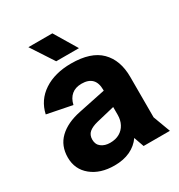

<svg xmlns="http://www.w3.org/2000/svg" viewBox="-171 -825 888 952"><g transform="rotate(-30 272.5 -349.0)"><path d="M209.3 12Q127.9 12 77.5 -29.2Q27 -70.3 27 -138.1Q27 -205.2 70.6 -246.8Q114.1 -288.4 192.1 -304.3L396.1 -346.7V-254.6L243.8 -218.1Q211.1 -210.1 193.7 -195.5Q176.4 -180.9 176.4 -153.9Q176.4 -126.1 196.4 -111.2Q216.4 -96.4 246 -96.4Q278.2 -96.4 300.5 -109.4Q322.8 -122.3 334.9 -145.3Q347.1 -168.3 347.1 -197.7V-341.1Q347.1 -381.5 327.3 -401.5Q307.4 -421.5 268.8 -421.5Q233 -421.5 211.1 -402.9Q189.2 -384.3 181.5 -349.9L39.1 -378.2Q55.3 -451.9 117.7 -493Q180.1 -534.2 273.8 -534.2Q386.6 -534.2 440.9 -480Q495.1 -425.9 495.1 -329.8V-98.3L531.7 0H381.1L360.8 -57.6Q337.3 -24.1 299 -6Q260.7 12 209.3 12ZM268.6 -710 346.2 -580.5H215.9L131.3 -710Z"/></g></svg>

Font: TikTok Sans Light
Style: Regular
Weight: 300
Version: Version 4.000